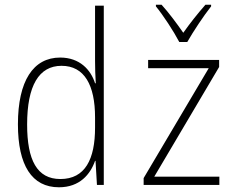

<svg xmlns="http://www.w3.org/2000/svg" viewBox="-20 -784 1040 814"><path d="M740 -606H774C799 -650 842 -715 875 -757V-764H851C816 -724 786 -686 757 -645C730 -684 695 -731 665 -764H641V-757C672 -719 716 -652 740 -606ZM230 10C318 10 363 -45 383 -102H385L391 0H420V-760H383V-525C383 -495 384 -465 386 -431H383C365 -488 318 -540 235 -540C121 -540 56 -441 56 -257C56 -83 115 10 230 10ZM589 0H910V-35H634L909 -500V-530H608V-495H865L589 -29ZM236 -25C137 -25 95 -105 95 -256C95 -421 145 -505 241 -505C338 -505 383 -423 383 -286V-243C383 -109 341 -25 236 -25Z"/></svg>

Font: Noto Sans Mono ExtraCondensed ExtraLight
Style: Regular
Weight: 200
Width: 2
Designer: Monotype Design Team
Foundry: Monotype Imaging Inc.
Version: Version 2.014